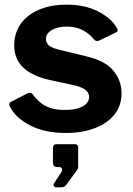

<svg xmlns="http://www.w3.org/2000/svg" viewBox="-20 -560 570 823"><path d="M382 -392Q365 -414 336 -430Q307 -446 265 -446Q228 -446 202.5 -431.5Q177 -417 177 -392Q177 -379 187 -367.5Q197 -356 233 -347L348 -319Q431 -300 466 -257Q501 -214 501 -161Q501 -107 470.5 -69Q440 -31 386 -10.5Q332 10 262 10Q173 10 111 -21.5Q49 -53 24 -100Q20 -107 20 -113.5Q20 -120 26 -123L94 -158Q104 -163 109.5 -162.5Q115 -162 119 -157Q132 -139 150 -123Q168 -107 195 -97.5Q222 -88 263 -89Q291 -89 313.5 -95.5Q336 -102 349 -114.5Q362 -127 362 -144Q362 -161 348 -173.5Q334 -186 296 -195L193 -217Q118 -234 79.5 -270.5Q41 -307 41 -366Q41 -417 67.5 -456Q94 -495 145 -517.5Q196 -540 267 -540Q343 -540 398.5 -512Q454 -484 478 -445Q482 -439 484 -432.5Q486 -426 477 -421L405 -386Q398 -383 392.5 -384.5Q387 -386 382 -392ZM221 243Q214 243 211 237.5Q208 232 211 227L242 179Q248 170 245.5 163Q243 156 234 156H225Q207 156 207 137V75Q207 58 222 58H301Q315 58 315 72V156Q315 159 314 162Q313 165 312 167L265 231Q260 238 254.5 240.5Q249 243 237 243Z"/></svg>

Font: Libre Franklin Thin
Style: Bold
Weight: 700
Version: Version 3.000